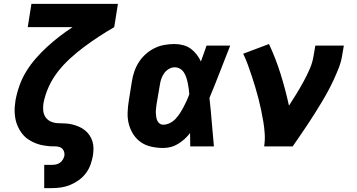

<svg xmlns="http://www.w3.org/2000/svg" viewBox="-20 -755 1840 990"><path d="M208 215V95H247Q258 95 268.5 93Q279 91 288.5 84.5Q298 78 304 68Q310 58 312 48Q314 33 307.5 20.5Q301 8 288 3.5Q275 -1 260 -0.5Q245 0 230.5 -1.5Q216 -3 202 -5.5Q188 -8 174.5 -12.5Q161 -17 149 -23Q137 -29 125.5 -36.5Q114 -44 104.5 -54Q95 -64 87.5 -75Q80 -86 74 -98.5Q68 -111 64 -124Q60 -137 58 -151Q56 -165 55.5 -179.5Q55 -194 56.5 -208.5Q58 -223 60 -238Q67 -276 80.5 -314Q94 -352 115.5 -387Q137 -422 164.5 -453.5Q192 -485 222.5 -513Q253 -541 286 -566.5Q319 -592 354 -615H123L142 -735H588L569 -615Q529 -592 490 -566.5Q451 -541 413.5 -513Q376 -485 341.5 -453.5Q307 -422 278.5 -385.5Q250 -349 231 -307Q212 -265 204 -222Q201 -203 203 -184Q205 -165 215 -150.5Q225 -136 241.5 -128.5Q258 -121 277 -120Q296 -119 315 -118.5Q334 -118 352 -113.5Q370 -109 386.5 -102Q403 -95 417 -84Q431 -73 441 -58.5Q451 -44 456.5 -26.5Q462 -9 462 10Q462 29 459 48Q455 71 446.5 94.5Q438 118 422.5 138.5Q407 159 386 174Q365 189 342 198.5Q319 208 295 211.5Q271 215 247 215Z M822 8Q791 8 761 1.5Q731 -5 707.5 -21Q684 -37 668 -61.5Q652 -86 644.5 -114.5Q637 -143 638 -173.5Q639 -204 644 -235L660 -335Q664 -361 672.5 -386Q681 -411 696 -434.5Q711 -458 732 -476.5Q753 -495 777.5 -507Q802 -519 828.5 -523.5Q855 -528 880 -528Q903 -528 925 -522Q947 -516 964 -503.5Q981 -491 994 -474Q1007 -457 1016 -438Q1023 -458 1030.5 -478.5Q1038 -499 1045 -520H1167Q1140 -452 1114 -384.5Q1088 -317 1060 -250Q1067 -188 1072 -125Q1077 -62 1083 0H961Q961 -17 960.5 -34Q960 -51 960 -69Q947 -52 931.5 -38Q916 -24 898 -13Q880 -2 860.5 3Q841 8 822 8ZM822 -112Q839 -112 856 -120.5Q873 -129 885.5 -142.5Q898 -156 908 -171.5Q918 -187 926.5 -203Q935 -219 942.5 -235.5Q950 -252 956 -269Q955 -284 953 -298.5Q951 -313 948 -327.5Q945 -342 940.5 -355.5Q936 -369 928.5 -381Q921 -393 908.5 -400.5Q896 -408 880 -408Q865 -408 850 -399Q835 -390 825.5 -376Q816 -362 811 -346.5Q806 -331 804 -316L787 -216Q786 -205 784.5 -194.5Q783 -184 783.5 -173.5Q784 -163 785.5 -152.5Q787 -142 791 -133Q795 -124 803 -118Q811 -112 822 -112Z M1342 0Q1347 -32 1345 -64Q1343 -96 1338 -126.5Q1333 -157 1326.5 -187.5Q1320 -218 1312.5 -247.5Q1305 -277 1296 -306.5Q1287 -336 1277.5 -365Q1268 -394 1257.5 -422.5Q1247 -451 1234 -478L1367 -528Q1402 -453 1427 -373Q1452 -293 1470 -210Q1490 -241 1509 -272Q1528 -303 1545.5 -335Q1563 -367 1577.5 -400.5Q1592 -434 1597 -468L1606 -520H1753L1744 -468Q1739 -436 1727 -405.5Q1715 -375 1701 -344.5Q1687 -314 1671 -284.5Q1655 -255 1637.5 -226Q1620 -197 1602 -168.5Q1584 -140 1565.5 -112Q1547 -84 1527.5 -56Q1508 -28 1489 0Z"/></svg>

Font: Iosevka SS04 Hv Ex Obl
Style: Regular
Weight: 900
Width: 7
Italic angle: -9°
Monospace: yes
Designer: Belleve Invis
Foundry: Belleve Invis
Version: Version 19.0.0; ttfautohint (v1.8.4)